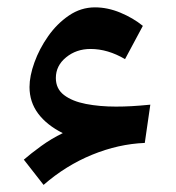

<svg xmlns="http://www.w3.org/2000/svg" viewBox="-20 -507 483 527"><path d="M152.3 -141.6Q108.4 -163.6 84.7 -195.3Q61 -227.1 61 -268.1Q61 -298.3 74.5 -335.7Q87.9 -373 112.1 -407.5Q136.2 -441.9 169.2 -464.4Q202.1 -486.8 240.7 -486.8Q275.4 -486.8 310.5 -472.2Q345.7 -457.5 372.1 -436L323.2 -344.7Q275.9 -372.6 228.5 -372.6Q189.5 -372.6 161.4 -349.6Q133.3 -326.7 133.3 -293Q133.3 -263.2 155.8 -246.1Q178.2 -229 215.8 -221.7Q253.4 -214.4 298.3 -214.4Q319.8 -214.4 341.3 -215.6Q362.8 -216.8 392.6 -219.7L377.4 -114.7Q305.2 -111.8 232.9 -82.3Q160.6 -52.7 99.6 0.5L45.4 -68.8Q64.5 -85.4 92.8 -106Q121.1 -126.5 152.3 -141.6Z"/></svg>

Font: Pinar-DS3-FD Bold
Style: Regular
Weight: 700
Designer: Amin Abedi
Version: Version 3.000